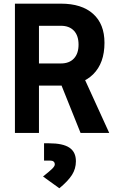

<svg xmlns="http://www.w3.org/2000/svg" viewBox="-20 -713 626 1030"><path d="M182.1 -253.9V-372.6H306.6Q351.6 -372.6 376.5 -399.2Q401.4 -425.8 401.4 -473.6Q401.4 -522 376.5 -548.3Q351.6 -574.7 306.6 -574.7H184.1L172.4 -693.4H306.6Q418.5 -693.4 479.5 -638.7Q540.5 -584 540.5 -483.4Q540.5 -374.5 479.5 -314.2Q418.5 -253.9 306.6 -253.9ZM60.1 0V-693.4H189V0ZM412.1 0 281.2 -326.2H417L565.9 0ZM298.3 296.9 210.9 233.9Q247.1 205.1 260.5 191.7Q273.9 178.2 273.9 169.4Q273.9 148.4 248 148.4H216.3V55.7H243.2Q317.4 55.7 352.3 79.1Q387.2 102.5 387.2 151.9Q387.2 192.4 366 225.6Q344.7 258.8 298.3 296.9Z"/></svg>

Font: Cascadia Code
Style: Regular
Weight: 400
Monospace: yes
Designer: Aaron Bell
Foundry: Saja Typeworks
Version: Version 2106.017